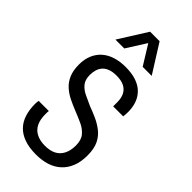

<svg xmlns="http://www.w3.org/2000/svg" viewBox="-233 -777 842 842"><g transform="rotate(45 188.0 -355.5)"><path d="M183 12Q140 12 109.5 1Q79 -10 60 -30Q41 -50 32 -78.5Q23 -107 23 -142Q23 -147 23.5 -152.5Q24 -158 25 -163H88Q87 -157 87 -152Q87 -147 87 -142Q87 -109 98 -87Q109 -65 131 -54Q153 -43 183 -43Q215 -43 236 -54Q257 -65 268 -87Q279 -109 279 -140Q279 -174 263 -193Q247 -212 222 -223.5Q197 -235 169 -246Q144 -256 120.5 -267.5Q97 -279 78 -296Q59 -313 48 -338.5Q37 -364 37 -401Q37 -433 47.5 -458.5Q58 -484 78 -502Q98 -520 126.5 -529Q155 -538 190 -538Q228 -538 256 -528.5Q284 -519 302 -501Q320 -483 328.5 -459Q337 -435 337 -406Q337 -399 336.5 -391.5Q336 -384 335 -377H273V-402Q273 -428 264 -446Q255 -464 236.5 -473.5Q218 -483 188 -483Q165 -483 148.5 -477Q132 -471 122 -460Q112 -449 107.5 -434Q103 -419 103 -402Q103 -373 116.5 -356Q130 -339 152.5 -328Q175 -317 200 -306Q225 -297 250.5 -285.5Q276 -274 298 -257Q320 -240 333 -213.5Q346 -187 346 -145Q346 -105 334 -75.5Q322 -46 300.5 -26.5Q279 -7 249.5 2.5Q220 12 183 12ZM73 -591 156 -723H215L298 -591H242L169 -709L202 -708L128 -591Z"/></g></svg>

Font: Archivo Condensed Light
Style: Regular
Weight: 300
Width: 3
Designer: Hector Gatti
Foundry: Omnibus-Type
Version: Version 2.001